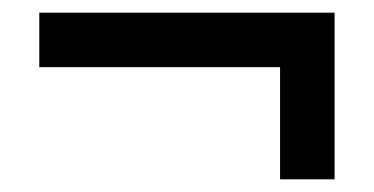

<svg xmlns="http://www.w3.org/2000/svg" viewBox="-20 -363 590 303"><path d="M42 -257V-343H508V-257ZM508 -80H422V-302H508Z"/></svg>

Font: Ysabeau
Style: Bold Italic
Weight: 700
Italic angle: -12°
Designer: Christian Thalmann (Catharsis Fonts)
Version: Version 2.002